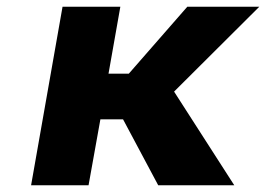

<svg xmlns="http://www.w3.org/2000/svg" viewBox="-20 -548 787 568"><path d="M344 -195 448 0H673L495 -277L747 -528H534L361 -330H301L336 -528H165L72 0H242L277 -195Z"/></svg>

Font: Asimov
Style: XWidIt
Weight: 500
Designer: Google
Version: Version 2.000980; 2014